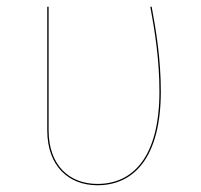

<svg xmlns="http://www.w3.org/2000/svg" viewBox="-20 -537 593 566"><path d="M427.1 -517.2H423.1C436.1 -447.7 450 -361.6 450 -267.8C450 -72.3 370.6 5.2 267.3 5.2C185.9 5.2 123.3 -47.8 123.3 -153.3V-517.2H119.3V-153.2C119.3 -45.9 183.7 9.1 267.3 9.1C373.4 9.1 454.1 -71.1 454.1 -267.8C454.1 -361.6 440.1 -447.7 427.1 -517.2Z"/></svg>

Font: Fira Sans Four
Style: Regular
Weight: 100
Designer: Carrois Corporate & Edenspiekermann AG
Foundry: Carrois Corporate GbR & Edenspiekermann AG
Version: Version 4.203;PS 004.203;hotconv 1.0.88;makeotf.lib2.5.64775